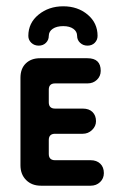

<svg xmlns="http://www.w3.org/2000/svg" viewBox="-20 -590 375 610"><path d="M110 0Q81 0 63 -18Q45 -36 45 -65V-343Q45 -372 62 -388.5Q79 -405 107 -405H258Q300 -405 300 -365Q300 -348 288 -336.5Q276 -325 258 -325H155Q135 -325 135 -305V-265Q135 -245 155 -245H243Q263 -245 274 -234Q285 -223 285 -205Q285 -189 272.5 -177Q260 -165 243 -165H155Q135 -165 135 -145V-101Q135 -81 155 -81H268Q287 -81 298.5 -70Q310 -59 310 -40Q310 -23 298 -11.5Q286 0 268 0ZM70 -476Q70 -517 102.5 -543.5Q135 -570 181 -570Q227 -570 258.5 -543.5Q290 -517 290 -476Q290 -463 281 -454Q272 -445 258 -445Q244 -445 234.5 -454Q225 -463 225 -476Q225 -490 213 -498.5Q201 -507 181 -507Q160 -507 147.5 -498.5Q135 -490 135 -476Q135 -463 126 -454Q117 -445 103 -445Q89 -445 79.5 -454Q70 -463 70 -476Z"/></svg>

Font: Dongle
Style: Bold
Weight: 700
Designer: Yanghee Ryu
Foundry: Yanghee Ryu
Version: Version 2.000